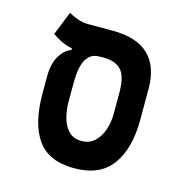

<svg xmlns="http://www.w3.org/2000/svg" viewBox="-95 -702 776 800"><g transform="rotate(15 293.0 -301.5)"><path d="M293.9 9.3Q184.1 9.3 135.3 -59.1Q86.4 -127.4 86.4 -257.3V-329.6Q86.4 -384.3 106.2 -418.7Q126 -453.1 156.2 -463.9V-470.7Q129.9 -476.1 108.2 -486.8Q86.4 -497.6 69.3 -509.8L110.4 -611.8Q121.6 -604.5 146 -595.2Q170.4 -585.9 195.8 -585.9H301.8Q405.3 -585.9 456.8 -536.4Q508.3 -486.8 508.3 -391.1V-257.3Q508.3 -132.8 456.5 -61.8Q404.8 9.3 293.9 9.3ZM293.9 -108.4Q328.6 -108.4 351.1 -129.9Q373.5 -151.4 384.3 -184.3Q395 -217.3 395 -251.5V-342.8Q395 -415 369.4 -441.4Q343.8 -467.8 296.4 -467.8H277.8Q250 -467.8 234.4 -453.9Q218.8 -439.9 211.4 -418.2Q204.1 -396.5 202.1 -372.6Q200.2 -348.6 200.2 -329.1V-251.5Q200.2 -217.3 209 -184.3Q217.8 -151.4 238.3 -129.9Q258.8 -108.4 293.9 -108.4Z"/></g></svg>

Font: CaskaydiaCove NFP SemiBold
Style: Regular
Weight: 600
Designer: Aaron Bell
Foundry: Saja Typeworks
Version: Version 2111.001; VTT 6.35;Nerd Fonts 3.1.1